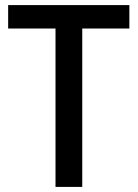

<svg xmlns="http://www.w3.org/2000/svg" viewBox="-20 -734 541 754"><path d="M303 0V-622H488V-714H12V-622H198V0Z"/></svg>

Font: Noto Sans Khmer SemiCondensed Medium
Style: Regular
Weight: 500
Width: 4
Designer: Danh Hong and the Monotype Design Team
Foundry: Monotype Imaging Inc.
Version: Version 2.004